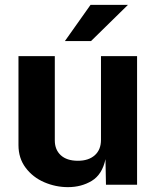

<svg xmlns="http://www.w3.org/2000/svg" viewBox="-20 -760 646 790"><path d="M56 -163V-529H205.5V-182Q205.5 -144 230.2 -121.2Q255 -98.5 300.5 -98.5Q344.5 -98.5 370 -121.2Q395.5 -144 395.5 -184.5V-529H544V0H416L414 -105Q400.5 -42 357.8 -16Q315 10 259.5 10Q209 10 162 -10.2Q115 -30.5 85.5 -69.8Q56 -109 56 -163ZM506.5 -740 354.5 -591H247L352.5 -740Z"/></svg>

Font: 1883 Sans
Style: Bold
Weight: 700
Designer: 1883 Sans project is a fork of Public Sans.
Version: Version 1.009